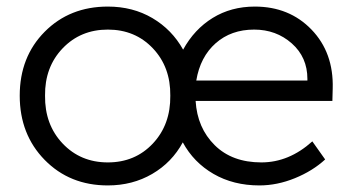

<svg xmlns="http://www.w3.org/2000/svg" viewBox="-20 -554 1071 584"><path d="M308 10Q192 10 116 -67.5Q40 -145 40 -263Q40 -381 116 -457.5Q192 -534 308 -534Q384 -534 443.5 -499Q503 -464 537 -403Q571 -465 627 -499.5Q683 -534 755 -534Q860 -534 927.5 -464Q995 -394 992 -285L991 -247H575Q580 -165 633 -112.5Q686 -60 775 -60Q859 -60 930 -124L969 -69Q931 -34 877 -12Q823 10 769 10Q690 10 629.5 -25Q569 -60 536 -121Q503 -60 443 -25Q383 10 308 10ZM117 -263Q116 -175 170.5 -117.5Q225 -60 308 -60Q391 -60 445 -117.5Q499 -175 498 -263Q499 -350 445 -407Q391 -464 308 -464Q225 -464 170.5 -407Q116 -350 117 -263ZM577 -309H915V-314Q915 -380 867.5 -422Q820 -464 753 -464Q683 -464 636 -422.5Q589 -381 577 -309Z"/></svg>

Font: Easer Grotesk Light
Style: Regular
Weight: 300
Designer: Boardeaser, Bonnie Shaver-Troup, Thomas Jockin
Foundry: Lexend
Version: Version 1.008;Glyphs 3.1.2 (3151)